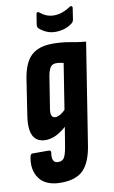

<svg xmlns="http://www.w3.org/2000/svg" viewBox="-96 -720 574 967"><g transform="rotate(-10 191.5 -236.5)"><path d="M215 -500Q263 -500 304 -492Q345 -484 383 -481L302 32Q289 119 251.5 158Q214 197 136 197Q58 197 25.5 152Q-7 107 7 40Q10 27 19 27H102Q115 27 113 40Q104 92 140 92Q160 92 169.5 78.5Q179 65 186 26L203 -77Q149 -28 97 -28Q5 -28 27 -167L55 -350Q68 -430 105.5 -465Q143 -500 215 -500ZM166 -133Q187 -133 216 -161L253 -395Q244 -397 235 -398.5Q226 -400 215 -400Q197 -400 187 -387.5Q177 -375 171 -343L145 -179Q137 -133 166 -133ZM240 -556Q216 -556 195 -565Q174 -574 158 -589Q151 -595 153 -610L161 -660Q162 -667 166.5 -669Q171 -671 177 -666Q208 -639 248 -639Q289 -639 332 -668Q338 -672 342.5 -669Q347 -666 346 -660L337 -601Q335 -591 327 -584Q291 -556 240 -556Z"/></g></svg>

Font: Sofia Sans Extra Condensed ExtraBold
Style: Italic
Weight: 800
Italic angle: -9°
Designer: Botio Nikoltchev, Ani Petrova
Foundry: lettersoup
Version: Version 4.101; ttfautohint (v1.8.4.7-5d5b)